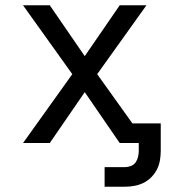

<svg xmlns="http://www.w3.org/2000/svg" viewBox="-20 -540 640 725"><path d="M375 165V91H453Q464 91 475 86.5Q486 82 492.5 72.5Q499 63 501.5 51.5Q504 40 504 29V0H432L300 -192L168 0H67L253 -260L67 -520H168L300 -328L432 -520H533L347 -260L480 -74H587V29Q587 47 584 65Q581 83 573 99Q565 115 552 128.5Q539 142 523 150Q507 158 489 161.5Q471 165 453 165Z"/></svg>

Font: Iosevka Custom Extended
Style: Regular
Weight: 400
Width: 7
Monospace: yes
Designer: Belleve Invis
Foundry: Belleve Invis
Version: Version 11.2.4; ttfautohint (v1.8.4)